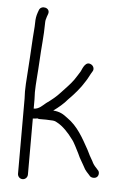

<svg xmlns="http://www.w3.org/2000/svg" viewBox="-52 -726 537 792"><g transform="rotate(5 216.5 -330.0)"><path d="M71.5 27C83 27 92 17.7 92 6V-226H93C98.3 -226 104.3 -226.7 111 -228C113.7 -226.7 116.7 -226 120 -226H147C154.3 -226 161.3 -225.7 168 -225C179 -225 185 -223.2 192 -219C216.9 -206.6 242.7 -178.4 258 -157C271.3 -141.5 280.5 -117.8 291 -99L299 -82C303.6 -72.7 310.4 -63.2 315 -54L325 -36C329.7 -29.3 335 -23 341 -17L348 -9C352 -5.7 357 -4 363 -4C374.9 -4 383 -12.1 383 -24C383 -30 381 -34.7 377 -38L370 -46C362.5 -53.5 356.2 -62.3 352 -72C347.2 -81.7 340.4 -90.7 336 -101L328 -117C301.5 -164.7 277.4 -210.3 233 -241C214.3 -255.4 201 -263.7 173 -266C192.8 -280.1 214.7 -298.3 230 -317C254 -341 278.1 -368.2 296 -398C304.9 -410.7 312 -427.9 320 -440C327.5 -450.5 322.2 -463.3 313.5 -468.5C289.9 -482.7 278.9 -452.2 272 -437C264.3 -424.8 257.5 -413.1 249 -401C234.3 -380 216 -362.9 199 -344C182.4 -325.3 161.3 -308.2 141 -294C128.8 -284.3 113.9 -267 93 -267H92V-305C92 -314.3 91.7 -324.3 91 -335C91 -344.3 91.3 -353.7 92 -363L94 -393C95.6 -416.5 97.8 -441 99 -467C101.2 -517.6 108 -571.4 108 -620C108 -633 109.3 -638 113 -649L117 -660C127.3 -687.4 86.4 -696.4 78 -674L74 -663C69.2 -648.7 67 -637.3 67 -619C67 -600.7 64 -576.5 63 -557C60.5 -506.2 56.3 -445.8 53 -396L51 -366C50.3 -355.3 50 -344.7 50 -334C50.7 -324 51 -314.3 51 -305V6C51 17.7 60 27 71.5 27Z"/></g></svg>

Font: HoneyBee
Style: SeLit
Weight: 300
Foundry: Cannot Into Space Fonts
Version: Version 0.89